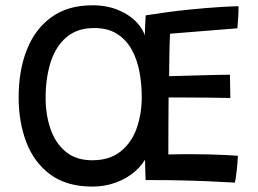

<svg xmlns="http://www.w3.org/2000/svg" viewBox="-20 -680 977 726"><path d="M329.5 25.5Q233 25.5 171.2 -19.5Q109.5 -64.5 80 -141Q50.5 -217.5 50.5 -311.5Q50.5 -414 81.8 -492.5Q113 -571 175 -615.5Q237 -660 329.5 -660Q385 -660 428.5 -641.5Q472 -623 499 -593.2Q526 -563.5 531.5 -530.5L527.5 -524.5Q527.5 -557 528.8 -583.8Q530 -610.5 531 -622Q619 -636 693.8 -643.5Q768.5 -651 818.5 -653.8Q868.5 -656.5 882 -656.5Q882 -634 880.8 -614.8Q879.5 -595.5 877.5 -573L623 -552.5Q622 -541 621.5 -519Q621 -497 620.5 -472Q620 -447 619.8 -425Q619.5 -403 619.5 -392Q631 -392 653.5 -392.8Q676 -393.5 704 -394.2Q732 -395 760.2 -395.8Q788.5 -396.5 812.2 -397Q836 -397.5 849.5 -397.5L851 -309.5Q843.5 -309.5 821 -310Q798.5 -310.5 768.2 -310.8Q738 -311 707 -311.2Q676 -311.5 651.8 -311.5Q627.5 -311.5 617.5 -311.5Q617 -260 616.8 -203.5Q616.5 -147 616.5 -96Q634.5 -96.5 660.8 -96.8Q687 -97 708 -97Q741 -97 774 -96Q807 -95 835 -93.8Q863 -92.5 879.5 -91Q879 -78.5 877.8 -62.8Q876.5 -47 874.8 -32Q873 -17 871.2 -5.5Q869.5 6 868 10.5Q814 7.5 762.8 5.2Q711.5 3 657 2Q637.5 1.5 614 1.2Q590.5 1 568.2 1Q546 1 530.5 1Q530 -22 529 -46.5Q528 -71 528 -94L536.5 -92Q521 -58 490.2 -31.5Q459.5 -5 418.2 10.2Q377 25.5 329.5 25.5ZM328 -74Q394.5 -74 436 -107.2Q477.5 -140.5 496.8 -195Q516 -249.5 516 -313.5Q516 -362.5 507.2 -409Q498.5 -455.5 477.8 -492.8Q457 -530 422.5 -552Q388 -574 336 -574Q272 -574 231.2 -539.2Q190.5 -504.5 171.5 -444.8Q152.5 -385 152.5 -310Q152.5 -245.5 171.2 -191.8Q190 -138 229 -106Q268 -74 328 -74Z"/></svg>

Font: Grandstander Thin
Style: Regular
Weight: 400
Version: Version 1.200